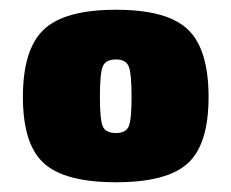

<svg xmlns="http://www.w3.org/2000/svg" viewBox="-20 -643 475 394"><path d="M408 -444Q408 -347 365.5 -308Q323 -269 218 -269Q113 -269 70 -308Q27 -347 27 -444Q27 -542 70 -582.5Q113 -623 218 -623Q323 -623 365.5 -582.5Q408 -542 408 -444ZM218 -521Q197 -521 191 -507Q185 -493 185 -444Q185 -397 191 -383.5Q197 -370 218 -370Q238 -370 244 -383.5Q250 -397 250 -444Q250 -493 244 -507Q238 -521 218 -521Z"/></svg>

Font: Exo 2.0 Black
Style: Regular
Weight: 900
Designer: Natanael Gama
Version: Version 1.001;PS 001.001;hotconv 1.0.70;makeotf.lib2.5.58329